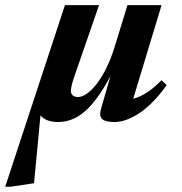

<svg xmlns="http://www.w3.org/2000/svg" viewBox="-89 -452 694 732"><path d="M347.9 -272.9 397 -432.5H527L407.4 -37.7L391.1 -71.7Q411.8 -72.3 433.4 -80.1Q455 -87.9 478.2 -104.1Q501.5 -120.4 526.7 -146.2L546.5 -127.6Q494.8 -55.3 442.8 -21Q390.7 13.2 348.1 13.2Q312.9 13.2 300.6 2Q288.3 -9.3 295.9 -36.3L354 -237.6L365.6 -228.5Q335.1 -163.7 306.8 -117.5Q278.5 -71.4 250.6 -42.6Q222.8 -13.8 193.8 -0.3Q164.7 13.2 132.5 13.2Q102.1 13.2 82.5 2.2Q62.9 -8.8 54.9 -29.2Q46.8 -49.5 50.1 -77.5L72 -83.6L40.8 246.5L-49.3 260H-69.2L158.6 -432.5H288.6L192.8 -155.7Q186.7 -137.1 184 -124.9Q181.3 -112.8 181.3 -105.1Q181.3 -94.9 188.3 -88.5Q195.3 -82.1 208.3 -82.1Q223.8 -82.1 242.3 -95Q260.8 -108 279.9 -132.5Q298.9 -157.1 316.5 -192.5Q334.1 -227.9 347.9 -272.9Z"/></svg>

Font: Newsreader Text
Style: Italic
Weight: 400
Italic angle: -17°
Designer: Hugues Gentile
Foundry: Production Type
Version: Version 1.001